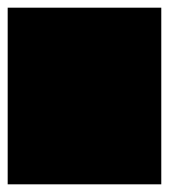

<svg xmlns="http://www.w3.org/2000/svg" viewBox="-20 -480 440 500"><path d="M0 0H400V-460H0ZM0 0Q0 0 0 0Q0 0 0 0Q0 0 0 0Q0 0 0 0Q0 0 0 0Q0 0 0 0H400Q400 0 400 0Q400 0 400 0Q400 0 400 0Q400 0 400 0Q400 0 400 0Q400 0 400 0ZM0 -460Q0 -460 0 -460Q0 -460 0 -460Q0 -460 0 -460Q0 -460 0 -460Q0 -460 0 -460Q0 -460 0 -460H400Q400 -460 400 -460Q400 -460 400 -460Q400 -460 400 -460Q400 -460 400 -460Q400 -460 400 -460Q400 -460 400 -460Z"/></svg>

Font: Wavefont
Style: Regular
Weight: 400
Monospace: yes
Version: Version 3.003